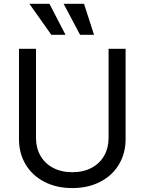

<svg xmlns="http://www.w3.org/2000/svg" viewBox="-20 -959 747 992"><path d="M628.9 -707V-239.3Q628.9 -167 594.7 -109.6Q560.5 -52.2 498 -19.8Q435.5 12.7 353.5 12.7Q271.5 12.7 209 -19.8Q146.5 -52.2 112.3 -109.6Q78.1 -167 78.1 -239.3V-707H166V-246.1Q166 -194.8 188.7 -154.8Q211.4 -114.7 253.9 -92Q296.4 -69.3 353.5 -69.3Q411.1 -69.3 453.4 -92Q495.6 -114.7 518.3 -154.8Q541 -194.8 541 -246.1V-707ZM131.8 -939.5H235.4L318.4 -779.3H245.1ZM308.6 -939.5H414.1L465.8 -779.3H393.6Z"/></svg>

Font: Pretendard Std
Style: Regular
Weight: 400
Designer: Base glyphs from Inter by Rasmus Andersson; Hangeul glyphs from Noto Sans CJK(Source Han Sans) by Jang Soo-young and Kan
Foundry: Kil Hyung-jin
Version: Version 1.309